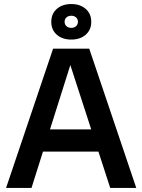

<svg xmlns="http://www.w3.org/2000/svg" viewBox="-20 -931 705 951"><path d="M526 0 302 -690H422L655 0ZM10 0 243 -690H354L136 0ZM148 -180V-290H516V-180ZM333 -735Q289 -735 261.5 -759Q234 -783 234 -823Q234 -863 261.5 -887Q289 -911 333 -911Q377 -911 404.5 -887Q432 -863 432 -823Q432 -783 404.5 -759Q377 -735 333 -735ZM333 -793Q348 -793 357 -801.5Q366 -810 366 -823Q366 -836 357 -844.5Q348 -853 333 -853Q318 -853 309 -844.5Q300 -836 300 -823Q300 -810 309 -801.5Q318 -793 333 -793Z"/></svg>

Font: Radio Canada Big Medium
Style: Regular
Weight: 500
Designer: Étienne Aubert Bonn
Foundry: Coppers and Brasses
Version: Version 1.001